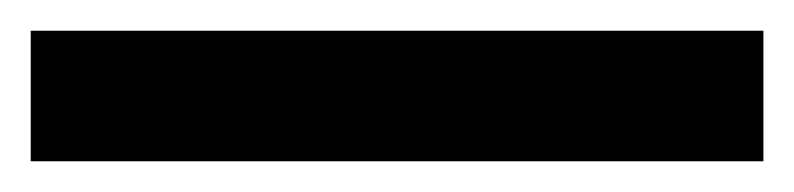

<svg xmlns="http://www.w3.org/2000/svg" viewBox="-23 -865 517 125"><path d="M474 -760V-845H-3V-760Z"/></svg>

Font: Noto Sans Thai Cond SemBd
Style: Regular
Weight: 600
Width: 3
Designer: Monotype Design Team
Foundry: Monotype Imaging Inc.
Version: Version 2.002